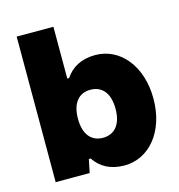

<svg xmlns="http://www.w3.org/2000/svg" viewBox="-109 -826 869 932"><g transform="rotate(-15 325.5 -360.0)"><path d="M58.6 -730V1.5H229.5L243.2 -65.4H252.4C283.7 -18.6 332 9.8 403.3 9.8C526.4 9.8 622.1 -101.1 622.1 -267.6C622.1 -434.1 526.4 -544.9 403.3 -544.9C332 -544.9 283.7 -516.6 252.4 -469.7H243.2V-730ZM242.7 -267.6C242.7 -348.6 280.3 -388.2 336.9 -388.2C393.6 -388.2 431.6 -348.6 431.6 -267.6C431.6 -186.5 393.6 -147 336.9 -147C280.3 -147 242.7 -186.5 242.7 -267.6Z"/></g></svg>

Font: Wand UI Pro Black
Style: Regular
Weight: 900
Designer: Andreas Faust
Version: Version 1.003;FEAKit 1.0